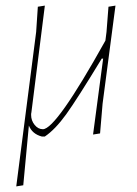

<svg xmlns="http://www.w3.org/2000/svg" viewBox="-20 -476 490 685"><path d="M392 -456 346 -106 337 0 312 4 348 -267H343Q255 -122 216 -68Q177 -14 140 11H129Q95 2 83 -28L63 185L38 189L109 -362L115 -452L140 -456L92 -75Q91 -72 91 -66Q91 -46 103.5 -30.5Q116 -15 133 -15Q180 -15 356 -331L360 -362L367 -452Z"/></svg>

Font: Luna Sans Thin
Style: Italic
Weight: 250
Italic angle: -7°
Designer: Juan Pablo del Peral
Foundry: Huerta Tipografica
Version: Version 2.001; ttfautohint (v1.5)